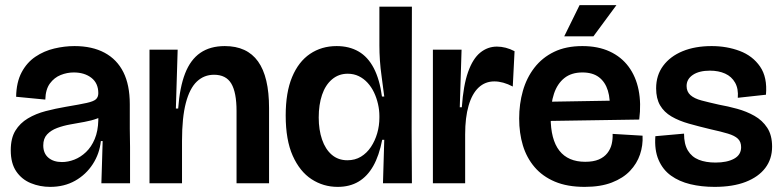

<svg xmlns="http://www.w3.org/2000/svg" viewBox="-20 -716 3056 750"><path d="M176 14Q136 14 100.5 -0.5Q65 -15 43.5 -46.5Q22 -78 22 -129Q22 -176 40 -205.5Q58 -235 89 -253.5Q120 -272 158.5 -282Q197 -292 238 -299Q292 -308 319 -314Q346 -320 355 -328.5Q364 -337 364 -352Q364 -391 337 -412Q310 -433 268 -433Q242 -433 217 -423Q192 -413 175 -390Q158 -367 157 -327L43 -338Q44 -395 64.5 -433.5Q85 -472 118.5 -494.5Q152 -517 192 -526.5Q232 -536 271 -536Q340 -536 388.5 -510Q437 -484 462 -434Q487 -384 487 -309V-213Q488 -178 488 -142Q488 -106 488 -70.5Q488 -35 488 0H376Q377 -41 378.5 -81Q380 -121 381 -165H374Q369 -116 342.5 -75Q316 -34 273.5 -10Q231 14 176 14ZM222 -83Q246 -83 270.5 -92.5Q295 -102 316 -122Q337 -142 350 -173Q363 -204 364 -246V-270L391 -275Q381 -261 359.5 -253Q338 -245 310.5 -240Q283 -235 255 -230Q227 -225 203 -216Q179 -207 164 -191Q149 -175 149 -148Q149 -117 169 -100Q189 -83 222 -83Z M564 0V-272V-522H674L667 -292H676Q682 -375 703 -429Q724 -483 762.5 -509.5Q801 -536 858 -536Q945 -536 988 -476Q1031 -416 1031 -294V0H904V-282Q904 -355 883.5 -389.5Q863 -424 816 -424Q777 -424 749 -397.5Q721 -371 706 -314Q691 -257 691 -166V0Z M1299 14Q1243 14 1197 -16Q1151 -46 1123.5 -107.5Q1096 -169 1096 -265Q1096 -355 1121 -415Q1146 -475 1191 -505.5Q1236 -536 1295 -536Q1344 -536 1380.5 -515Q1417 -494 1440 -450Q1463 -406 1472 -339H1481Q1476 -380 1471 -415Q1466 -450 1464 -480.5Q1462 -511 1462 -538V-690H1589L1588 -207L1589 0H1476L1481 -170H1473Q1461 -108 1438 -67.5Q1415 -27 1380.5 -6.5Q1346 14 1299 14ZM1337 -90Q1367 -90 1390 -104Q1413 -118 1429 -142Q1445 -166 1453.5 -195.5Q1462 -225 1462 -256V-263Q1462 -286 1456.5 -310Q1451 -334 1441 -355Q1431 -376 1416 -392.5Q1401 -409 1381.5 -418.5Q1362 -428 1338 -428Q1303 -428 1277 -406Q1251 -384 1238 -345.5Q1225 -307 1225 -257Q1225 -209 1238 -171Q1251 -133 1276 -111.5Q1301 -90 1337 -90Z M1671 0V-266V-522H1783L1776 -297H1784Q1790 -383 1808.5 -435Q1827 -487 1856 -510.5Q1885 -534 1921 -534Q1938 -534 1955.5 -529.5Q1973 -525 1990 -516L1983 -378Q1964 -388 1946 -393Q1928 -398 1911 -398Q1875 -398 1849.5 -374Q1824 -350 1810.5 -303.5Q1797 -257 1797 -191V0Z M2264 14Q2196 14 2147.5 -6.5Q2099 -27 2068 -63.5Q2037 -100 2022.5 -148Q2008 -196 2008 -253Q2008 -310 2022.5 -361Q2037 -412 2067.5 -451.5Q2098 -491 2144.5 -513.5Q2191 -536 2255 -536Q2316 -536 2361.5 -515Q2407 -494 2435.5 -455.5Q2464 -417 2474.5 -364.5Q2485 -312 2477 -249L2087 -243V-318L2382 -323L2361 -280Q2365 -328 2354.5 -362Q2344 -396 2319.5 -414.5Q2295 -433 2255 -433Q2212 -433 2184.5 -411Q2157 -389 2144 -350Q2131 -311 2131 -258Q2131 -171 2165 -127.5Q2199 -84 2266 -84Q2298 -84 2319 -93Q2340 -102 2352.5 -118Q2365 -134 2369.5 -153.5Q2374 -173 2373 -193L2490 -186Q2492 -148 2480 -112.5Q2468 -77 2441 -48.5Q2414 -20 2370 -3Q2326 14 2264 14ZM2298 -574H2184L2244 -696H2388Z M2771 14Q2720 14 2676.5 3.5Q2633 -7 2601 -30Q2569 -53 2552.5 -91.5Q2536 -130 2540 -184L2652 -194Q2652 -153 2667 -128Q2682 -103 2709.5 -92Q2737 -81 2775 -81Q2820 -81 2847.5 -96Q2875 -111 2875 -141Q2875 -162 2862.5 -174Q2850 -186 2823.5 -194Q2797 -202 2756 -211Q2710 -222 2671 -233Q2632 -244 2603 -261Q2574 -278 2558.5 -304.5Q2543 -331 2543 -371Q2543 -422 2570.5 -459Q2598 -496 2646.5 -516Q2695 -536 2760 -536Q2819 -536 2869.5 -517Q2920 -498 2949 -456Q2978 -414 2972 -346L2862 -334Q2865 -369 2851.5 -393Q2838 -417 2812.5 -428.5Q2787 -440 2753 -440Q2711 -440 2686.5 -423.5Q2662 -407 2662 -380Q2662 -358 2677 -344.5Q2692 -331 2720.5 -323.5Q2749 -316 2789 -307Q2823 -301 2859.5 -291Q2896 -281 2927 -263.5Q2958 -246 2977 -217Q2996 -188 2996 -143Q2996 -95 2969.5 -60Q2943 -25 2893 -5.5Q2843 14 2771 14Z"/></svg>

Font: Bricolage Grotesque 96pt ExtraBold 96pt SemiBold
Style: Regular
Weight: 600
Version: Version 1.001;gftools[0.9.33.dev8+g029e19f]